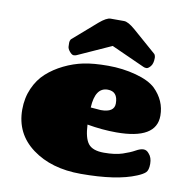

<svg xmlns="http://www.w3.org/2000/svg" viewBox="-84 -829 910 927"><g transform="rotate(10 371.0 -365.5)"><path d="M646 -456Q702 -401 702 -327Q702 -211 506 -211Q437 -211 363 -224Q366 -158 387.5 -131Q409 -104 464 -104Q519 -104 555 -116Q591 -128 613 -140.5Q635 -153 650.5 -153Q666 -153 677 -139Q694 -121 694 -89.5Q694 -58 681.5 -46.5Q669 -35 642 -24Q547 16 372 16Q227 16 133.5 -53.5Q40 -123 40 -241Q40 -298 61 -345.5Q82 -393 117 -424.5Q152 -456 198 -478.5Q244 -501 292.5 -511Q341 -521 412.5 -521Q484 -521 549 -503.5Q614 -486 646 -456ZM430 -407Q369 -407 364 -308Q412 -304 414 -304Q480 -304 480 -348Q480 -407 430 -407ZM384 -747H450Q470 -747 505 -717L622 -615Q627 -607 627 -598Q627 -569 615.5 -555.5Q604 -542 595.5 -542Q587 -542 581 -545L417 -619L253 -545Q247 -542 238.5 -542Q230 -542 219 -555Q208 -568 207.5 -579Q207 -590 207 -598.5Q207 -607 212 -615L329 -717Q364 -747 384 -747Z"/></g></svg>

Font: Chango
Style: Regular
Weight: 400
Designer: Manuel Lupez
Foundry: Fontstage
Version: Version 1.001